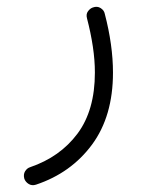

<svg xmlns="http://www.w3.org/2000/svg" viewBox="-20 -284 428 570"><path d="M255.4 -261.7Q268.6 -266.6 278.8 -260Q289.1 -253.4 291 -243.2Q315.4 -149.9 315.4 -68.4Q315.4 61 253.2 145.3Q190.9 229.5 86.9 264.2Q74.7 268.1 65.2 262.2Q55.7 256.3 52.2 246.6Q48.8 233.9 54.4 224.6Q60.1 215.3 69.3 212.4Q158.2 182.1 210 112.8Q261.7 43.5 261.7 -68.4Q261.7 -105.5 255.6 -146Q249.5 -186.5 238.3 -229.5Q234.9 -241.7 241 -250.2Q247.1 -258.8 255.4 -261.7Z"/></svg>

Font: Mikhak-FD Light
Style: Regular
Weight: 300
Designer: Amin Abedi
Version: Version 3.2